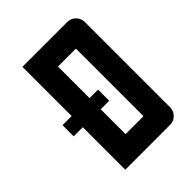

<svg xmlns="http://www.w3.org/2000/svg" viewBox="-199 -812 924 924"><g transform="rotate(-45 263.5 -350.0)"><path d="M50 -365H112V-700H417Q443 -700 460 -682Q477 -664 477 -640V-60Q477 -36 460 -18Q443 0 417 0H112V-289H50ZM234 -365H292V-289H234V-120H356V-580H234Z"/></g></svg>

Font: Tschichold
Style: Bold
Weight: 700
Designer: Peter Wiegel
Foundry: Peter Wiegel
Version: Version 1.000; ttfautohint (v1.3)